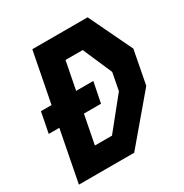

<svg xmlns="http://www.w3.org/2000/svg" viewBox="-168 -863 957 997"><g transform="rotate(-30 310.0 -365.0)"><path d="M16.5 -306.5H80L20.5 0H352L580 -269.5L618.5 -470.5L494 -730H162.5L104 -429H40.5ZM194 -134.5 227.5 -306.5H330L354.5 -429H251.5L284 -595.5H387L463 -420.5L443 -316.5L296.5 -134.5Z"/></g></svg>

Font: Monaspace Krypton
Style: Bold Italic
Weight: 700
Italic angle: -11°
Designer: Riley Cran & the Lettermatic Team
Foundry: Lettermatic
Version: Version 1.101 (Monaspace Krypton)